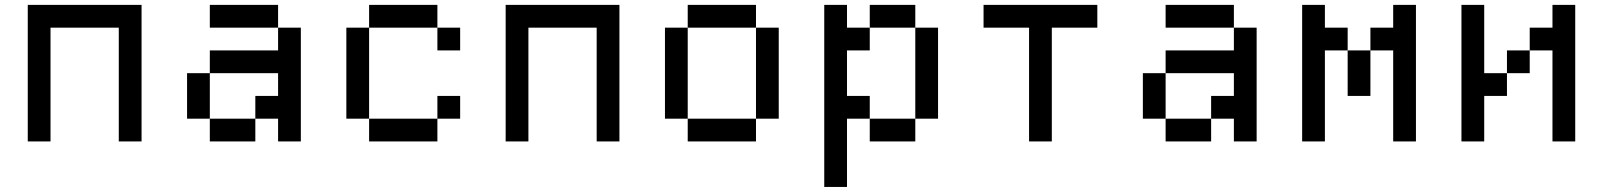

<svg xmlns="http://www.w3.org/2000/svg" viewBox="-20 -565 6404 767"><path d="M90.9 -545.5V0H181.8V-454.5H454.5V0H545.5V-545.5Z M727.3 -272.7V-90.9H818.2V-272.7ZM818.2 -90.9V0H1000V-90.9ZM1000 -181.8V-90.9H1090.9V0H1181.8V-454.5H1090.9V-363.6H818.2V-272.7H1090.9V-181.8ZM818.2 -545.5V-454.5H1090.9V-545.5Z M1454.5 -545.5V-454.5H1727.3V-545.5ZM1363.6 -454.5V-90.9H1454.5V-454.5ZM1454.5 -90.9V0H1727.3V-90.9ZM1727.3 -454.5V-363.6H1818.2V-454.5ZM1727.3 -181.8V-90.9H1818.2V-181.8Z M2000 -545.5V0H2090.9V-454.5H2363.6V0H2454.5V-545.5Z M2727.3 -545.5V-454.5H3000V-545.5ZM3000 -454.5V-90.9H3090.9V-454.5ZM2636.4 -454.5V-90.9H2727.3V-454.5ZM2727.3 -90.9V0H3000V-90.9Z M3272.7 -545.5V181.8H3363.6V-90.9H3454.5V-181.8H3363.6V-363.6H3454.5V-454.5H3363.6V-545.5ZM3454.5 -545.5V-454.5H3636.4V-545.5ZM3636.4 -454.5V-90.9H3727.3V-454.5ZM3454.5 -90.9V0H3636.4V-90.9Z M3909.1 -545.5V-454.5H4090.9V0H4181.8V-454.5H4363.6V-545.5Z M4545.5 -272.7V-90.9H4636.4V-272.7ZM4636.4 -90.9V0H4818.2V-90.9ZM4818.2 -181.8V-90.9H4909.1V0H5000V-454.5H4909.1V-363.6H4636.4V-272.7H4909.1V-181.8ZM4636.4 -545.5V-454.5H4909.1V-545.5Z M5181.8 -545.5V0H5272.7V-363.6H5363.6V-454.5H5272.7V-545.5ZM5545.5 -363.6V0H5636.4V-545.5H5545.5V-454.5H5454.5V-363.6ZM5363.6 -363.6V-181.8H5454.5V-363.6Z M5818.2 -545.5V0H5909.1V-181.8H6000V-272.7H5909.1V-545.5ZM6181.8 -363.6V0H6272.7V-545.5H6181.8V-454.5H6090.9V-363.6ZM6000 -363.6V-272.7H6090.9V-363.6Z"/></svg>

Font: Departure Mono
Style: Regular
Weight: 400
Monospace: yes
Designer: Helena Zhang
Version: Version 1.500;Glyphs 3.3.1 (3343)